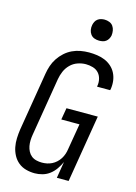

<svg xmlns="http://www.w3.org/2000/svg" viewBox="-140 -1021 779 1102"><g transform="rotate(15 250.0 -470.0)"><path d="M180 8Q153 8 127.5 1Q102 -6 82.5 -22Q63 -38 51 -60.5Q39 -83 34 -108Q29 -133 30 -160.5Q31 -188 35 -214L92 -559Q96 -584 104 -608Q112 -632 126.5 -654Q141 -676 161 -694Q181 -712 204.5 -723Q228 -734 253 -738.5Q278 -743 303 -743Q327 -743 351.5 -739.5Q376 -736 397.5 -727Q419 -718 436.5 -702.5Q454 -687 464.5 -666Q475 -645 478 -621Q481 -597 477 -572Q476 -570 476 -568Q476 -566 475 -565H397Q398 -566 398 -567Q398 -568 398 -569Q402 -590 397 -611Q392 -632 378.5 -646.5Q365 -661 344.5 -667Q324 -673 303 -673Q279 -673 254.5 -664.5Q230 -656 211.5 -637.5Q193 -619 183 -595.5Q173 -572 169 -548L112 -203Q109 -186 108.5 -168.5Q108 -151 111 -135Q114 -119 121.5 -104.5Q129 -90 141.5 -80Q154 -70 170.5 -66Q187 -62 204 -62Q219 -62 234 -65Q249 -68 263 -75Q277 -82 289 -93Q301 -104 309.5 -117.5Q318 -131 323 -146Q328 -161 330 -176L356 -330H248L260 -400H446L380 0H310L326 -98Q316 -76 302 -55.5Q288 -35 268.5 -20Q249 -5 225.5 1.5Q202 8 180 8ZM340 -823Q325 -823 311.5 -828Q298 -833 289.5 -844.5Q281 -856 278.5 -870.5Q276 -885 279 -900Q281 -910 286 -920Q291 -930 300 -936.5Q309 -943 319.5 -945.5Q330 -948 340 -948Q355 -948 369 -942.5Q383 -937 391 -925.5Q399 -914 401.5 -899.5Q404 -885 402 -870Q400 -860 394.5 -850Q389 -840 380 -833.5Q371 -827 360.5 -825Q350 -823 340 -823Z"/></g></svg>

Font: Iosevka Curly Oblique
Style: Regular
Weight: 400
Italic angle: -9°
Monospace: yes
Designer: Belleve Invis
Foundry: Belleve Invis
Version: Version 11.1.0; ttfautohint (v1.8.3)